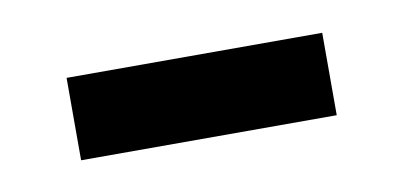

<svg xmlns="http://www.w3.org/2000/svg" viewBox="-27 -358 377 179"><g transform="rotate(-10 161.0 -268.0)"><path d="M40 -229V-307H282V-229Z"/></g></svg>

Font: Noto Sans Multani
Style: Regular
Weight: 400
Designer: Monotype Design Team
Foundry: Monotype Imaging Inc.
Version: Version 2.002; ttfautohint (v1.8.4.7-5d5b)